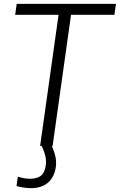

<svg xmlns="http://www.w3.org/2000/svg" viewBox="-20 -760 624 1000"><path d="M285 -683H59L67 -740H584L576 -683H350L254 0H250Q265 35 269.5 60Q274 85 271 109Q263 163 229.5 191.5Q196 220 141 220Q124 220 104 217Q84 214 66 209L73 160Q106 171 136 171Q174 171 193.5 155Q213 139 218 104Q222 81 217 56.5Q212 32 197 0H189Z"/></svg>

Font: Plata Sans Light
Style: Italic
Weight: 300
Italic angle: -8°
Designer: Pablo Impallari, Andres Torresi, & Cristiano Sobral
Foundry: Pablo Impallari, Andres Torresi, & Cristiano Sobral
Version: Version 1.00;December 28, 2019;FontCreator 12.0.0.2547 64-bi